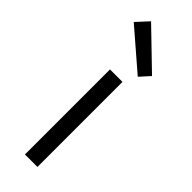

<svg xmlns="http://www.w3.org/2000/svg" viewBox="-284 -881 902 902"><g transform="rotate(45 167.0 -430.5)"><path d="M125.5 -564.9H208.5V0H125.5ZM242.2 -632.8 46.9 -801.3 102.1 -861.3 287.1 -682.6Z"/></g></svg>

Font: Duru Sans
Style: Regular
Weight: 400
Designer: Onur Yazõcõgil
Foundry: Onur Yazõcõgil
Version: Version 1.001